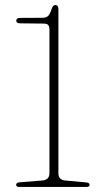

<svg xmlns="http://www.w3.org/2000/svg" viewBox="-20 -741 406 761"><path d="M60 -648.5Q44.5 -648.5 44.5 -659Q44.5 -670 59.5 -670L148.5 -670.5Q162 -670.5 169.8 -677Q177.5 -683.5 184.5 -705Q189.5 -721 199 -721Q211.5 -721 211.5 -704V-54.5Q211.5 -27.5 239.5 -25.5L321 -18Q335 -17 335 -8.5Q335 0 322.5 0H57Q44 0 44 -8.5Q44 -17.5 58.5 -18.5L146.5 -25.5Q176 -27.5 176 -54.5V-620.5Q176 -636.5 171 -642Q166 -647.5 153 -647.5Z"/></svg>

Font: Fraunces 72pt Soft Thin
Style: Regular
Weight: 100
Version: Version 1.000;[b76b70a41]